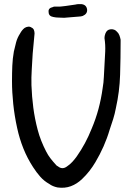

<svg xmlns="http://www.w3.org/2000/svg" viewBox="-20 -938 640 928"><path d="M38 -545Q38 -586 39.5 -620.5Q41 -655 47 -689Q52 -712 58 -734Q64 -756 77 -776Q86 -793 99 -803Q107 -808 116 -809Q125 -810 132 -805Q141 -801 144 -793Q147 -785 147 -776Q145 -751 142.5 -727.5Q140 -704 138 -679Q136 -641 133.5 -602.5Q131 -564 132 -526Q134 -471 141 -417.5Q148 -364 162 -311Q169 -284 179.5 -257.5Q190 -231 203 -206Q212 -188 224 -172.5Q236 -157 249 -143Q254 -136 260 -134Q281 -117 303 -133Q318 -143 329.5 -155.5Q341 -168 351 -182Q394 -243 423 -316Q443 -363 456 -411.5Q469 -460 476 -511Q481 -539 482 -567Q483 -595 485 -623Q487 -656 488.5 -688.5Q490 -721 485 -754Q485 -764 489 -775Q496 -795 515 -796.5Q534 -798 545 -785Q553 -778 557 -767.5Q561 -757 563 -746V-739Q563 -658 560.5 -576.5Q558 -495 540 -415Q535 -388 527 -362.5Q519 -337 510 -311Q498 -270 480.5 -230.5Q463 -191 441 -154Q428 -132 412 -111.5Q396 -91 377 -73Q352 -49 322.5 -38Q293 -27 258 -32Q234 -37 218 -49Q193 -63 174.5 -84Q156 -105 140 -130Q112 -173 93 -220.5Q74 -268 63 -319Q50 -378 44 -435.5Q38 -493 38 -545ZM290 -852Q277 -853 263.5 -853Q250 -853 237 -856Q215 -860 215 -880Q212 -899 236 -904Q239 -906 242.5 -906Q246 -906 248 -906Q273 -905 296.5 -909Q320 -913 345 -916Q352 -918 359 -918Q366 -918 374 -918Q398 -915 401 -892Q403 -871 380 -861Q371 -858 363 -858Q344 -857 326 -855Q308 -853 290 -852Z"/></svg>

Font: Delicious Handrawn
Style: Regular
Weight: 400
Designer: Agung Rohmat
Foundry: Agung Rohmat
Version: Version 1.002; ttfautohint (v1.8.4.7-5d5b);gftools[0.9.27]